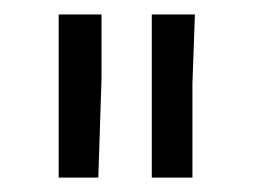

<svg xmlns="http://www.w3.org/2000/svg" viewBox="-20 -709 350 265"><path d="M189.5 -689H249L245.6 -594.2V-463.9H189.5ZM61 -689H120.1V-600.1L115.7 -463.9H61Z"/></svg>

Font: Anaheim
Style: Regular
Weight: 400
Designer: vernon adams
Foundry: vernon adams
Version: Version 1.002; ttfautohint (v0.93.5-3d13) -l 8 -r 50 -G 200 